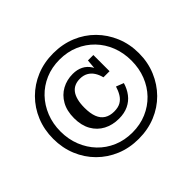

<svg xmlns="http://www.w3.org/2000/svg" viewBox="-173 -967 1224 1224"><g transform="rotate(-45 439.5 -355.0)"><path d="M444 -506Q418 -506 397.5 -497Q377 -488 363 -469.5Q349 -451 341.5 -422Q334 -393 334 -354Q334 -303 347 -269.5Q360 -236 386.5 -219.5Q413 -203 451 -203Q488 -203 511 -216.5Q534 -230 548.5 -254Q563 -278 572 -308L623 -288Q611 -247 587 -215.5Q563 -184 526.5 -166.5Q490 -149 441 -149Q383 -149 337.5 -173Q292 -197 266 -243Q240 -289 240 -354Q240 -420 266 -466Q292 -512 336 -536Q380 -560 434 -560Q473 -560 503 -545Q533 -530 552 -500Q571 -470 577 -426L554 -448L563 -552H612V-406H557Q549 -437 534.5 -459Q520 -481 497.5 -493.5Q475 -506 444 -506ZM119 -355Q119 -285 143 -225Q167 -165 209.5 -120.5Q252 -76 310.5 -51Q369 -26 439 -26Q509 -26 567.5 -51Q626 -76 669 -120.5Q712 -165 735.5 -225Q759 -285 759 -355Q759 -425 735.5 -485Q712 -545 669 -589.5Q626 -634 567.5 -659Q509 -684 439 -684Q369 -684 310.5 -659Q252 -634 209.5 -589.5Q167 -545 143 -485Q119 -425 119 -355ZM53 -355Q53 -437 82 -507.5Q111 -578 163.5 -630.5Q216 -683 286 -712Q356 -741 439 -741Q522 -741 592.5 -712Q663 -683 715 -630.5Q767 -578 796.5 -507.5Q826 -437 826 -355Q826 -273 796.5 -202.5Q767 -132 715 -79.5Q663 -27 592.5 2Q522 31 439 31Q356 31 286 2Q216 -27 163.5 -79.5Q111 -132 82 -202.5Q53 -273 53 -355Z"/></g></svg>

Font: Roboto Serif 20pt Medium
Style: Regular
Weight: 500
Version: Version 1.008